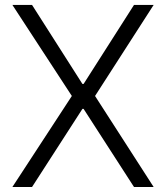

<svg xmlns="http://www.w3.org/2000/svg" viewBox="-20 -747 663 767"><path d="M108 -727.3 309.3 -411.6H313.9L515.3 -727.3H593.8L359.7 -363.6L593.8 0H515.3L313.9 -312.1H309.3L108 0H29.5L267 -363.6L29.5 -727.3Z"/></svg>

Font: Inter P Light
Style: Regular
Weight: 300
Designer: Rasmus Andersson
Foundry: rsms
Version: Version 3.018;git-588b23468